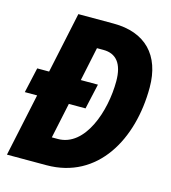

<svg xmlns="http://www.w3.org/2000/svg" viewBox="-107 -801 793 889"><g transform="rotate(15 289.5 -357.0)"><path d="M197 0C443 0 566 -223 566 -471C566 -626 480 -714 328 -714H159L97 -422H40L13 -301H72L8 0ZM188 -131 224 -301H304L331 -422H249L283 -584H314C375 -584 409 -544 409 -459C409 -315 347 -131 217 -131Z"/></g></svg>

Font: Noto Sans Display SemiCondensed Extra
Style: Italic
Weight: 800
Width: 4
Italic angle: -12°
Designer: Monotype Design Team
Foundry: Monotype Imaging Inc.
Version: Version 1.900